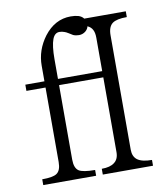

<svg xmlns="http://www.w3.org/2000/svg" viewBox="-80 -764 721 831"><g transform="rotate(-10 281.0 -348.0)"><path d="M43 1H275.4V-24.4Q221.7 -24.4 204.1 -36.1Q185.5 -48.8 185.5 -85.9V-413.1H379.9V-84Q379.9 -53.7 360.4 -39.1Q341.8 -24.4 304.7 -24.4V1H525.4V-24.4Q482.4 -24.4 461.9 -39.1Q442.4 -53.7 442.4 -84V-586.9Q442.4 -624 461.9 -638.7Q480.5 -652.3 525.4 -652.3V-677.7H342.8Q335 -688.5 319.3 -693.4Q304.7 -697.3 286.1 -697.3Q216.8 -697.3 168.9 -634.8Q126 -577.1 126 -508.8V-440.4H42V-413.1H126V-85.9Q126 -48.8 107.4 -36.1Q90.8 -24.4 43 -24.4ZM379.9 -440.4H185.5V-526.4Q185.5 -585.9 196.3 -614.3Q206.1 -639.6 226.6 -639.6Q238.3 -639.6 248 -635.7Q254.9 -633.8 265.6 -627Q277.3 -619.1 283.2 -616.2Q294.9 -611.3 308.6 -611.3Q324.2 -611.3 336.9 -621.1Q348.6 -630.9 350.6 -642.6Q366.2 -635.7 373 -622.1Q379.9 -609.4 379.9 -586.9Z"/></g></svg>

Font: Batang
Style: Regular
Weight: 400
Version: Version 2.21